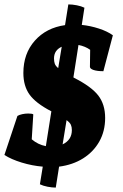

<svg xmlns="http://www.w3.org/2000/svg" viewBox="-20 -756 557 871"><path d="M233 95Q216 95 195.5 91Q175 87 161 80L174 0Q126 -4 78.5 -18.5Q31 -33 0 -53L59 -230Q67 -235 80.5 -238Q94 -241 108 -241Q127 -241 131 -237L124 -124Q152 -100 188 -93L213 -251L211 -252Q142 -288 114 -327Q86 -366 86 -425Q86 -513 138 -571.5Q190 -630 275 -642L290 -736Q308 -736 328.5 -732Q349 -728 363 -721L351 -643Q390 -639 428.5 -626.5Q467 -614 492 -596L449 -433Q421 -433 404.5 -438.5Q388 -444 388 -453L389 -530Q367 -546 336 -552L313 -405L316 -403Q395 -363 426 -322.5Q457 -282 457 -221Q457 -161 430.5 -114Q404 -67 357 -37.5Q310 -8 248 0ZM225 -491Q225 -477 228.5 -467Q232 -457 244 -447L260 -544Q225 -528 225 -491ZM306 -166Q306 -180 301.5 -190Q297 -200 282 -211L264 -101Q306 -121 306 -166Z"/></svg>

Font: Petrona Black
Style: Italic
Weight: 900
Italic angle: -9°
Designer: Ringo R. Seeber
Foundry: Ringo R. Seeber
Version: Version 2.001; ttfautohint (v1.8.3)